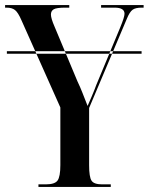

<svg xmlns="http://www.w3.org/2000/svg" viewBox="-21 -734 584 754"><path d="M6 -523V-533H535V-523ZM130 0H414V-10H380Q348 -10 338.5 -24.5Q329 -39 329 -85V-310L477 -660Q488 -687 499.5 -695.5Q511 -704 535 -704H543V-714H376V-704H429Q468 -704 468 -680Q468 -667 451 -626L357 -400Q349 -378 339.5 -356Q330 -334 323 -318Q312 -346 303 -369Q294 -392 283 -415L193 -630Q179 -662 179 -677Q179 -691 190 -697.5Q201 -704 235 -704H251V-714H-1V-704H5Q26 -704 38 -694.5Q50 -685 63 -655L216 -312V-86Q216 -40 205 -25Q194 -10 159 -10H130Z"/></svg>

Font: Noto Serif Display Condensed Semi
Style: Regular
Weight: 600
Width: 3
Designer: Monotype Design Team
Foundry: Monotype Imaging Inc.
Version: Version 1.900